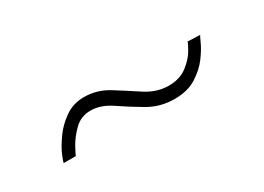

<svg xmlns="http://www.w3.org/2000/svg" viewBox="-19 -472 494 359"><g transform="rotate(-30 228.5 -292.0)"><path d="M55 -248Q55 -251 60.5 -264Q66 -277 78 -294Q90 -311 108 -323.5Q126 -336 149 -336Q177 -336 201 -321Q225 -306 248.5 -290.5Q272 -275 298 -275Q322 -275 338 -287.5Q354 -300 361.5 -313.5Q369 -327 369 -329L396 -328Q395 -328 389.5 -315.5Q384 -303 372.5 -287.5Q361 -272 342 -260Q323 -248 295 -248Q264 -248 238.5 -263Q213 -278 191 -293Q169 -308 147 -308Q126 -308 111.5 -293.5Q97 -279 89 -264Q81 -249 81 -248Z"/></g></svg>

Font: Raleway Thin ExtraLight
Style: Italic
Weight: 250
Italic angle: -12°
Version: Version 4.026